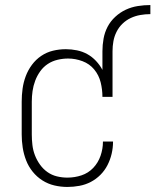

<svg xmlns="http://www.w3.org/2000/svg" viewBox="-20 -733 616 761"><path d="M247 8Q221 8 195.5 2Q170 -4 148 -18Q126 -32 109.5 -52.5Q93 -73 83.5 -97.5Q74 -122 70 -148Q66 -174 66 -200V-330Q66 -356 69.5 -381.5Q73 -407 82 -431Q91 -455 106.5 -476Q122 -497 143.5 -511.5Q165 -526 190 -532Q215 -538 241 -538Q263 -538 285 -533.5Q307 -529 326 -518.5Q345 -508 360.5 -491.5Q376 -475 386 -456V-530Q386 -555 390.5 -580Q395 -605 406.5 -627Q418 -649 437 -666.5Q456 -684 478.5 -694.5Q501 -705 526 -709Q551 -713 576 -713V-677Q556 -677 536 -673.5Q516 -670 498 -661.5Q480 -653 465.5 -639Q451 -625 442 -607Q433 -589 429.5 -569.5Q426 -550 426 -530V-349H386Q386 -378 379 -406.5Q372 -435 353.5 -457.5Q335 -480 307 -490.5Q279 -501 250 -501Q229 -501 208 -496Q187 -491 169.5 -479.5Q152 -468 139.5 -450.5Q127 -433 119.5 -413Q112 -393 109 -372Q106 -351 106 -330V-200Q106 -179 108.5 -158Q111 -137 118.5 -117.5Q126 -98 138.5 -80.5Q151 -63 168 -51Q185 -39 205.5 -34Q226 -29 247 -29Q276 -29 303 -38Q330 -47 349.5 -67.5Q369 -88 378.5 -115.5Q388 -143 388 -171Q388 -171 388 -171.5Q388 -172 388 -172H428Q428 -172 428 -171.5Q428 -171 428 -171Q428 -147 422.5 -123.5Q417 -100 406 -78.5Q395 -57 378 -40Q361 -23 340 -12Q319 -1 295 3.5Q271 8 247 8Z"/></svg>

Font: Iosevka Slab Extralight
Style: Regular
Weight: 200
Monospace: yes
Designer: Belleve Invis
Foundry: Belleve Invis
Version: Version 11.1.1; ttfautohint (v1.8.3)